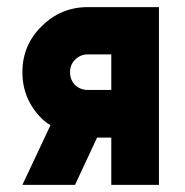

<svg xmlns="http://www.w3.org/2000/svg" viewBox="-20 -520 521 540"><path d="M122 -168 43 0H191L253 -133Q254 -133 255 -133Q256 -133 257 -133H293V0H427V-500H227Q151 -500 97 -446Q43 -393 43 -317Q43 -241 97 -187Q103 -181 109 -176.5Q115 -172 122 -168ZM293 -367V-267H227Q206 -267 191 -281Q177 -296 177 -317Q177 -338 191 -352Q206 -367 227 -367Z"/></svg>

Font: Unageo
Style: Bold
Weight: 700
Designer: Richard Sepsi
Foundry: Richard Sepsi
Version: Version 2.000